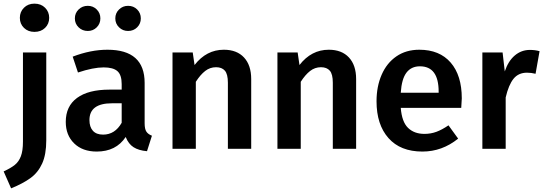

<svg xmlns="http://www.w3.org/2000/svg" viewBox="-50 -817 2985 1054"><path d="M204 -47Q204 31 181.5 80.5Q159 130 118 160Q77 190 11 217L-30 124Q9 106 31 88.5Q53 71 64.5 41Q76 11 76 -39V-529H204ZM220 -719Q220 -686 197.5 -664Q175 -642 139 -642Q104 -642 81.5 -664Q59 -686 59 -719Q59 -752 81.5 -774.5Q104 -797 139 -797Q175 -797 197.5 -774.5Q220 -752 220 -719Z M784 -72 757 13Q711 9 683 -9Q655 -27 640 -65Q587 15 481 15Q403 15 357 -30Q311 -75 311 -148Q311 -234 373 -279.5Q435 -325 551 -325H618V-355Q618 -406 594.5 -426.5Q571 -447 519 -447Q462 -447 378 -419L349 -506Q448 -544 540 -544Q744 -544 744 -362V-140Q744 -109 753.5 -94.5Q763 -80 784 -72ZM618 -143V-250H565Q441 -250 441 -158Q441 -120 460 -99Q479 -78 516 -78Q581 -78 618 -143ZM501 -716Q501 -687 481 -667Q461 -647 432 -647Q402 -647 381.5 -667Q361 -687 361 -716Q361 -745 381.5 -765Q402 -785 432 -785Q461 -785 481 -765Q501 -745 501 -716ZM723 -716Q723 -687 703 -667Q683 -647 653 -647Q624 -647 603.5 -667Q583 -687 583 -716Q583 -745 603.5 -765Q624 -785 653 -785Q683 -785 703 -765Q723 -745 723 -716Z M1329 -383V0H1201V-363Q1201 -410 1184.5 -429Q1168 -448 1136 -448Q1103 -448 1076.5 -427.5Q1050 -407 1025 -368V0H897V-529H1008L1018 -460Q1083 -544 1179 -544Q1250 -544 1289.5 -501.5Q1329 -459 1329 -383Z M1905 -383V0H1777V-363Q1777 -410 1760.5 -429Q1744 -448 1712 -448Q1679 -448 1652.5 -427.5Q1626 -407 1601 -368V0H1473V-529H1584L1594 -460Q1659 -544 1755 -544Q1826 -544 1865.5 -501.5Q1905 -459 1905 -383Z M2482 -225H2150Q2156 -148 2190 -115Q2224 -82 2280 -82Q2315 -82 2346 -93.5Q2377 -105 2412 -129L2465 -56Q2377 15 2269 15Q2148 15 2082.5 -59Q2017 -133 2017 -261Q2017 -342 2045 -406.5Q2073 -471 2126 -507.5Q2179 -544 2252 -544Q2363 -544 2424 -473.5Q2485 -403 2485 -277Q2485 -267 2482 -225ZM2358 -314Q2358 -453 2255 -453Q2208 -453 2181.5 -418.5Q2155 -384 2150 -308H2358Z M2912 -536 2890 -412Q2866 -418 2843 -418Q2796 -418 2769 -384.5Q2742 -351 2726 -282V0H2598V-529H2709L2721 -425Q2740 -482 2776 -512.5Q2812 -543 2859 -543Q2888 -543 2912 -536Z"/></svg>

Font: Fira Sans Medium
Style: Regular
Weight: 500
Designer: bBox Type GmbH & Carrois Corporate GbR & Edenspiekermann AG
Foundry: bBox Type GmbH & Carrois Corporate GbR & Edenspiekermann AG
Version: Version 4.301